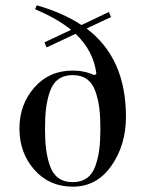

<svg xmlns="http://www.w3.org/2000/svg" viewBox="-20 -680 546 721"><path d="M453 -242Q453 -135 398 -57Q343 21 254 21Q165 21 109 -42.5Q53 -106 53 -197Q53 -288 109 -351.5Q165 -415 253 -415Q297 -415 334 -398L342 -402Q332 -488 264 -553L155 -502L147 -521L247 -568Q194 -611 112 -645L118 -660Q214 -633 286 -586L389 -635L397 -616L305 -573Q453 -462 453 -242ZM353 -120.5Q357 -153 357 -197Q357 -241 353 -273.5Q349 -306 338.5 -336.5Q328 -367 306.5 -382.5Q285 -398 253 -398Q221 -398 199.5 -382.5Q178 -367 167.5 -336.5Q157 -306 153 -273.5Q149 -241 149 -197Q149 -153 153 -120.5Q157 -88 167.5 -57.5Q178 -27 199.5 -11.5Q221 4 253 4Q285 4 306.5 -11.5Q328 -27 338.5 -57.5Q349 -88 353 -120.5Z"/></svg>

Font: Elsie
Style: Regular
Weight: 400
Designer: Alejandro Inler
Foundry: Alejandro Inler
Version: 1.002